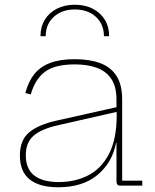

<svg xmlns="http://www.w3.org/2000/svg" viewBox="-20 -784 654 811"><path d="M441 -631H419Q419 -681.5 385 -712.8Q351 -744 296 -744Q241.5 -744 207.2 -712.8Q173 -681.5 173 -631H151Q151 -670.5 169.2 -700.5Q187.5 -730.5 220.2 -747.2Q253 -764 296 -764Q339 -764 371.8 -747.2Q404.5 -730.5 422.8 -700.5Q441 -670.5 441 -631ZM487 0Q479.5 0 475.8 -4.5Q472 -9 472 -17V-231L474 -241L473 -299L472 -320V-363Q472 -418.5 450 -451Q428 -483.5 388.5 -497.8Q349 -512 296 -512Q212 -512 170 -480.8Q128 -449.5 110 -385L87 -391Q99.5 -439 124.8 -470.8Q150 -502.5 191.8 -518.2Q233.5 -534 296 -534Q358 -534 402.8 -517.5Q447.5 -501 471.8 -463.8Q496 -426.5 496 -364V-21H581V0ZM226 7Q146.5 7 105.2 -26.2Q64 -59.5 64 -127Q64 -192.5 103.5 -225.2Q143 -258 221 -275L480 -333V-313L225 -255Q157.5 -240 123.2 -211.8Q89 -183.5 89 -128Q89 -70.5 124.5 -42.8Q160 -15 229 -15Q296.5 -15 352 -43Q407.5 -71 440.2 -133.5Q473 -196 473 -299L479 -180H470Q454.5 -97.5 392 -45.2Q329.5 7 226 7Z"/></svg>

Font: Hepta Slab ExtraLight ExtraLight
Style: Regular
Weight: 250
Version: Version 1.102